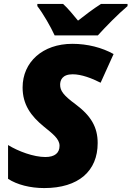

<svg xmlns="http://www.w3.org/2000/svg" viewBox="-20 -947 669 977"><path d="M258 -767H478C517 -810 579 -874 629 -916V-927H494C453 -901 414 -871 377 -842C359 -864 323 -908 301 -927H170V-916C200 -877 238 -811 258 -767ZM205 10C380 10 477 -77 477 -219C477 -299 444 -357 365 -416C301 -463 286 -486 286 -516C286 -538 296 -569 350 -569C394 -569 447 -549 492 -526L558 -672C499 -705 425 -724 348 -724C197 -724 95 -631 95 -502C95 -415 137 -357 203 -303C247 -267 283 -241 283 -205C283 -169 259 -148 211 -148C151 -148 73 -177 21 -209V-37C67 -7 134 10 205 10Z"/></svg>

Font: Noto Sans UI Black
Style: Italic
Weight: 900
Italic angle: -372°
Designer: Monotype Design Team
Foundry: Monotype Imaging Inc.
Version: Version 1.901